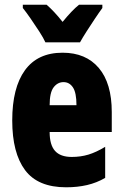

<svg xmlns="http://www.w3.org/2000/svg" viewBox="-20 -786 522 816"><path d="M246 -562Q345 -562 400 -497Q455 -432 455 -310V-225H191Q191 -170 214 -144.5Q237 -119 285 -119Q323 -119 356 -129Q389 -139 427 -162V-30Q391 -9 350 0.5Q309 10 261 10Q141 10 86.5 -63Q32 -136 32 -274Q32 -413 86 -487.5Q140 -562 246 -562ZM250 -437Q225 -437 208 -415Q191 -393 191 -339H305Q305 -392 290 -414.5Q275 -437 250 -437ZM173 -606Q165 -624 147 -652Q129 -680 109.5 -708Q90 -736 77 -752V-766H178Q193 -753 210 -735Q227 -717 246 -693Q286 -742 316 -766H415V-752Q401 -733 383 -706Q365 -679 348 -652.5Q331 -626 320 -606Z"/></svg>

Font: Noto Sans Thai Looped ExtraCondensed Black
Style: Regular
Weight: 900
Width: 2
Designer: Sasikarn Vongin, Ben Mitchell
Foundry: The Fontpad Ltd
Version: Version 1.001; ttfautohint (v1.8.4.7-5d5b)